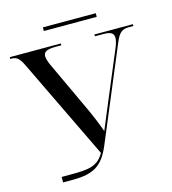

<svg xmlns="http://www.w3.org/2000/svg" viewBox="-119 -919 913 1017"><g transform="rotate(-15 337.5 -410.5)"><path d="M210 -801H500V-821H210ZM101 0H153C270 0 320 -32 362 -132L576 -643C595 -689 613 -704 649 -704H675V-714H464V-704H510C549 -704 567 -695 567 -669C567 -655 562 -635 551 -610L436 -336C418 -293 400 -249 382 -206C366 -252 345 -302 322 -351L197 -619C187 -641 182 -658 182 -670C182 -695 202 -704 249 -704H280V-714H0V-704H8C35 -704 50 -691 69 -651L335 -99C298 -34 247 -30 150 -30H101Z"/></g></svg>

Font: Noto Serif Display
Style: Regular
Weight: 400
Designer: Monotype Design Team
Foundry: Monotype Imaging Inc.
Version: Version 2.009